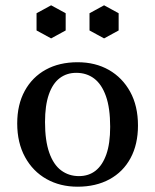

<svg xmlns="http://www.w3.org/2000/svg" viewBox="-20 -690 586 725"><path d="M268 -415Q232 -415 205.5 -395Q179 -375 164.5 -333.5Q150 -292 150 -229Q150 -159 166 -113.5Q182 -68 211 -46.5Q240 -25 278 -25L273 15Q207 15 155.5 -14Q104 -43 74.5 -97Q45 -151 45 -224Q45 -295 73.5 -347Q102 -399 153 -427Q204 -455 273 -455ZM278 -25Q315 -25 341 -45.5Q367 -66 381.5 -107Q396 -148 396 -211Q396 -282 380 -327Q364 -372 335.5 -393.5Q307 -415 268 -415L273 -455Q340 -455 391 -426Q442 -397 471.5 -343.5Q501 -290 501 -216Q501 -145 473 -93Q445 -41 393.5 -13Q342 15 273 15ZM173 -670 228 -640V-575L173 -545L118 -575V-640ZM373 -670 428 -640V-575L373 -545L318 -575V-640Z"/></svg>

Font: Poltawski Nowy
Style: Regular
Weight: 400
Designer: Adam Pótawski, Mateusz Machalski, Borys Kosmynka, Ania Wieluska
Foundry: Capitalics.wtf
Version: Version 1.001;gftools[0.9.25]